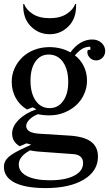

<svg xmlns="http://www.w3.org/2000/svg" viewBox="-24 -720 558 982"><path d="M210 242Q106 242 51 214Q-4 186 -4 133Q-4 104 21 82Q46 60 116 29L136 20L112 13L77 28Q58 17 48 1Q38 -15 38 -37Q38 -74 72.5 -108Q107 -142 162 -161L143 -171L114 -160Q77 -182 56.5 -219Q36 -256 36 -302Q36 -339 51 -371.5Q66 -404 91.5 -428Q117 -452 152.5 -465.5Q188 -479 229 -479Q259 -479 286.5 -472Q314 -465 336 -452Q361 -486 389 -502Q417 -518 448 -518Q476 -518 495 -501Q514 -484 514 -459Q514 -439 500.5 -425Q487 -411 468 -411Q446 -411 432 -428.5Q418 -446 425 -465H438V-481Q416 -481 398.5 -471.5Q381 -462 359 -437Q388 -415 404.5 -381.5Q421 -348 421 -308Q421 -271 406 -238Q391 -205 365 -181.5Q339 -158 304 -144Q269 -130 229 -130Q213 -130 198 -131.5Q183 -133 170 -136Q144 -126 127 -109Q110 -92 110 -76Q110 -58 127 -48Q144 -38 178 -36L323 -27Q403 -23 440 3.5Q477 30 477 81Q477 155 404.5 198.5Q332 242 210 242ZM230 -167Q273 -167 299 -203.5Q325 -240 325 -300Q325 -365 298 -403Q271 -441 225 -441Q182 -441 157 -405Q132 -369 132 -308Q132 -243 158.5 -205Q185 -167 230 -167ZM231 202Q310 202 355.5 178.5Q401 155 401 114Q401 93 387.5 81Q374 69 348 68L169 55Q159 54 148.5 52.5Q138 51 130 49Q100 65 86 83Q72 101 72 121Q72 159 114 180.5Q156 202 231 202ZM99 -700Q110 -670 143.5 -648.5Q177 -627 230 -627Q283 -627 316.5 -648.5Q350 -670 361 -700H365Q368 -628 327.5 -586.5Q287 -545 230 -545Q173 -545 132.5 -586.5Q92 -628 95 -700Z"/></svg>

Font: Redaction
Style: Regular
Weight: 400
Designer: Jeremy Mickel / Forest Young
Foundry: MCKL
Version: Version 2.001; Redaction